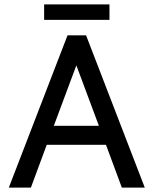

<svg xmlns="http://www.w3.org/2000/svg" viewBox="-20 -850 696 870"><path d="M20 0 286 -690H370L636 0H532L445 -235L503 -194H149L207 -235L120 0ZM209 -240 181 -280H471L443 -240L311 -594H341ZM180 -760V-830H476V-760Z"/></svg>

Font: Radio Canada
Style: Regular
Weight: 400
Designer: Charles Daoud, Etienne Aubert Bonn, Alexandre Saumier Demers, Jacques Le Bailly
Foundry: Radio-Canada
Version: Version 2.104;gftools[0.9.28.dev5+ged2979d]